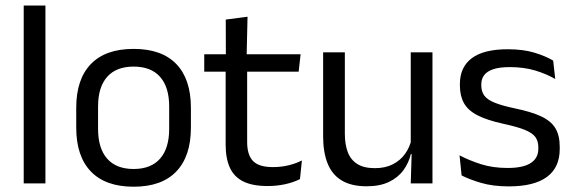

<svg xmlns="http://www.w3.org/2000/svg" viewBox="-20 -683 2138 715"><path d="M68.3 0V-662.5H149.2V0Z M477.6 12.3Q372.7 12.3 318.3 -44.5Q263.9 -101.2 263.9 -207.7V-281.9Q263.9 -388 318.4 -444.5Q372.8 -500.9 477.6 -500.9Q582.4 -500.9 636.6 -444.5Q690.9 -388 690.9 -281.9V-207.7Q690.9 -101.2 636.6 -44.5Q582.4 12.3 477.6 12.3ZM477.6 -53.7Q542.3 -53.7 576.1 -92.2Q610 -130.7 610 -203V-286.6Q610 -358.5 576.2 -396.7Q542.4 -435 477.6 -435Q412.8 -435 379 -396.7Q345.2 -358.5 345.2 -286.6V-203Q345.2 -130.7 379 -92.2Q412.8 -53.7 477.6 -53.7Z M976.9 9.8Q920.5 9.8 886.1 -7.2Q851.7 -24.2 836 -58.6Q820.3 -93 820.3 -144.6V-452.3H900.4V-153.9Q900.4 -105.9 922.4 -83.3Q944.4 -60.7 996.6 -60.7Q1026 -60.7 1053.3 -67.1Q1080.6 -73.5 1104.3 -85.5L1097.1 -16.1Q1073.3 -3.9 1041.9 3Q1010.4 9.8 976.9 9.8ZM740.6 -416.2V-480.8H1099.4L1092.2 -416.2ZM821.1 -473.1 820.7 -610.1 901.8 -620.7 898.4 -473.1Z M1264.2 -488.2V-184.5Q1264.2 -145.8 1274.9 -117Q1285.6 -88.3 1310.1 -72.6Q1334.7 -56.8 1376 -56.8Q1415 -56.8 1443.1 -71.3Q1471.2 -85.7 1488.9 -110.7Q1506.6 -135.6 1513.1 -166.8L1527.6 -109.3H1510Q1502.3 -76.7 1482.3 -49.2Q1462.3 -21.8 1428.6 -5.6Q1394.9 10.7 1345.6 10.7Q1287.9 10.7 1252.1 -11.2Q1216.3 -33 1199.8 -74.7Q1183.3 -116.3 1183.3 -175.7V-488.2ZM1590.5 -488.2V0H1509.6L1513.2 -117.2L1509.6 -121.9V-488.2Z M1874.9 11.1Q1816 11.1 1772.1 -1.8Q1728.2 -14.6 1699 -29.7L1691.3 -104.5Q1727.9 -85.3 1771.7 -71.4Q1815.5 -57.5 1870.8 -57.5Q1927.5 -57.5 1956.1 -75.6Q1984.7 -93.7 1984.7 -129.2V-134.5Q1984.7 -157.4 1973.8 -172.5Q1962.8 -187.7 1934.9 -199.2Q1906.9 -210.7 1855.4 -221.8Q1793.9 -235.3 1758.4 -253.5Q1722.9 -271.8 1707.8 -298.9Q1692.6 -326.1 1692.6 -365.1V-369.7Q1692.6 -433.3 1737.2 -466.5Q1781.7 -499.6 1870.8 -499.6Q1928.4 -499.6 1970.7 -486.7Q2013 -473.7 2040 -457.3L2047.7 -388.9Q2014.9 -407.8 1972.9 -420.5Q1930.9 -433.1 1878.6 -433.1Q1840.6 -433.1 1817.1 -425.3Q1793.7 -417.5 1783 -403.2Q1772.3 -388.8 1772.3 -368.9V-365.1Q1772.3 -343 1783 -327.7Q1793.7 -312.3 1820.9 -301.1Q1848.1 -289.8 1896.4 -279.6Q1958.8 -266.8 1995.6 -249.5Q2032.3 -232.2 2048.4 -205.2Q2064.4 -178.3 2064.4 -136.3V-128Q2064.4 -59.1 2016.6 -24Q1968.7 11.1 1874.9 11.1Z"/></svg>

Font: Anek Tamil Medium
Style: Regular
Weight: 500
Designer: Aadarsh Rajan (Tamil), Yesha Goshar (Latin)
Foundry: Ek Type
Version: Version 1.003